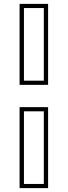

<svg xmlns="http://www.w3.org/2000/svg" viewBox="-20 -770 349 990"><path d="M81 -332.5V-750H228V-332.5ZM103.5 -354H206V-728.5H103.5ZM81 200V-217.5H228V200ZM103.5 178.5H206V-196H103.5Z"/></svg>

Font: Tourney ExtraLight
Style: Regular
Weight: 250
Designer: Tyler Finck
Foundry: Etcetera Type Co
Version: Version 1.015